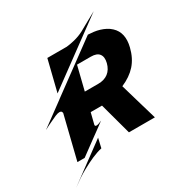

<svg xmlns="http://www.w3.org/2000/svg" viewBox="-277 -997 1242 1308"><g transform="rotate(-30 344.0 -343.5)"><path d="M702.1 -659.7Q764.2 -602.1 737.8 -497.1Q719.2 -421.9 675.8 -373.3Q632.3 -324.7 561 -294.4L614.3 -111.3V-111.8L647 0H442.9L375 -249.5H286.1L263.7 -159.7Q264.2 -156.7 266.4 -153.6Q268.6 -150.4 275.9 -150.4Q281.7 -150.4 292 -153.6Q302.2 -156.7 318.8 -164.1Q318.4 -164.1 308.6 -157Q298.8 -149.9 283.2 -138.2Q267.6 -126.5 247.3 -111.8Q227.1 -97.2 206.1 -82Q157.2 -45.9 94.7 0H37.6L121.1 -338.4Q120.6 -342.8 116.9 -349.4Q113.3 -356 100.6 -356Q94.7 -356 86.4 -354Q78.1 -352.1 66.9 -347.2Q44.9 -337.4 25.6 -328.1Q6.3 -318.8 -8.3 -312Q-24.9 -303.7 -39.1 -295.9L144 -430.2V-430.7L533.2 -716.3Q555.2 -715.3 578.1 -712.4Q601.1 -709.5 623 -702.9Q645 -696.3 665.3 -685.8Q685.5 -675.3 702.1 -659.7ZM548.3 -483.9Q559.1 -527.8 541 -551.8Q523.4 -576.2 475.6 -576.2H367.2L321.3 -390.6H427.2Q474.6 -390.6 505.6 -414.3Q536.6 -438 548.3 -483.9ZM647.9 -835 154.3 -472.7 214.8 -716.8H367.7Q380.4 -718.3 396.7 -720.9Q413.1 -723.6 431.4 -728.3Q449.7 -732.9 469 -740Q488.3 -747.1 506.8 -756.8Q526.9 -768.1 547.1 -779.3Q567.4 -790.5 585.9 -800.8Q604.5 -811 620.4 -819.8Q636.2 -828.6 647.9 -835ZM-58.1 147.9 242.7 -73.7 225.6 0.5Q192.4 7.3 148.9 25.9Q109.9 42.5 58.8 70.8Q7.8 99.1 -58.1 147.9Z"/></g></svg>

Font: Facon
Style: Bold Italic
Weight: 700
Italic angle: -12°
Designer: Google
Version: Version 2.001150; 2014